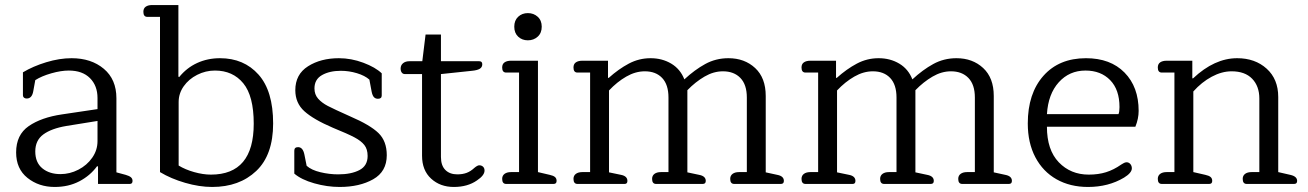

<svg xmlns="http://www.w3.org/2000/svg" viewBox="-20 -730 5191 762"><path d="M44 -125Q44 -195 94 -229.5Q144 -264 226 -276L367 -297V-341Q367 -390 337 -420Q307 -450 253 -450Q222 -450 183.5 -439Q145 -428 120 -412L112 -368Q107 -339 86 -339Q79 -339 75 -342.5Q71 -346 71 -352V-443Q111 -467 163.5 -483Q216 -499 264 -499Q342 -499 392 -457Q442 -415 442 -340V-46L479 -36Q493 -32 499.5 -26.5Q506 -21 506 -12Q506 0 495 0H369V-70H365Q338 -33 295 -10.5Q252 12 197 12Q134 12 89 -24Q44 -60 44 -125ZM367 -170V-250L243 -230Q184 -220 152 -196.5Q120 -173 120 -129Q120 -85 148 -62Q176 -39 220 -39Q257 -39 291 -56.5Q325 -74 346 -104Q367 -134 367 -170Z M615 -47V-663H565Q549 -663 549 -683Q549 -697 558.5 -703.5Q568 -710 584 -710H688V-426L691 -424Q721 -461 762.5 -480Q804 -499 853 -499Q948 -499 1006 -434Q1064 -369 1064 -240Q1064 -115 997 -51.5Q930 12 822 12Q771 12 714.5 -4.5Q658 -21 615 -47ZM987 -239Q987 -349 945.5 -399.5Q904 -450 833 -450Q796 -450 762.5 -433Q729 -416 709 -387.5Q689 -359 689 -325V-73Q715 -57 750.5 -47Q786 -37 817 -37Q987 -37 987 -239Z M1148 -41V-132Q1148 -146 1163 -146Q1182 -146 1188 -117L1197 -72Q1216 -55 1251.5 -46.5Q1287 -38 1322 -38Q1374 -38 1406.5 -55Q1439 -72 1439 -111Q1439 -138 1426 -154.5Q1413 -171 1386.5 -185Q1360 -199 1301 -223Q1224 -256 1188 -288.5Q1152 -321 1152 -372Q1152 -435 1202.5 -467Q1253 -499 1325 -499Q1374 -499 1422 -481Q1470 -463 1495 -439V-351Q1495 -338 1480 -338Q1470 -338 1464 -344.5Q1458 -351 1455 -366L1446 -414Q1428 -430 1396.5 -439.5Q1365 -449 1333 -449Q1288 -449 1258 -432Q1228 -415 1228 -379Q1228 -355 1242.5 -338.5Q1257 -322 1281 -309.5Q1305 -297 1370 -268Q1449 -234 1482 -202Q1515 -170 1515 -114Q1515 -49 1461 -18.5Q1407 12 1328 12Q1278 12 1227 -2.5Q1176 -17 1148 -41Z M1655 -112V-436H1587Q1579 -436 1574.5 -442Q1570 -448 1570 -458Q1570 -471 1579.5 -479Q1589 -487 1605 -487H1656L1669 -593H1730V-487H1882Q1894 -487 1894 -475Q1894 -463 1884 -457Q1874 -451 1853 -449L1730 -436V-107Q1730 -73 1747.5 -55.5Q1765 -38 1795 -38Q1816 -38 1832 -44Q1848 -50 1863 -64Q1875 -74 1882 -74Q1891 -74 1897 -68.5Q1903 -63 1903 -53Q1903 -34 1873 -14Q1836 12 1781 12Q1727 12 1691 -21Q1655 -54 1655 -112Z M2021 -624Q2021 -649 2036.5 -663.5Q2052 -678 2075 -678Q2098 -678 2114 -663.5Q2130 -649 2130 -624Q2130 -599 2114 -584.5Q2098 -570 2075 -570Q2052 -570 2036.5 -584.5Q2021 -599 2021 -624ZM1973 -20Q1973 -33 1982.5 -40Q1992 -47 2008 -47H2040V-442H1989Q1973 -442 1973 -462Q1973 -476 1982.5 -482.5Q1992 -489 2008 -489H2115V-47L2162 -36Q2176 -33 2182.5 -27.5Q2189 -22 2189 -12Q2189 0 2177 0H1989Q1973 0 1973 -20Z M2256 -20Q2256 -33 2265.5 -40Q2275 -47 2291 -47H2322V-442H2272Q2256 -442 2256 -462Q2256 -476 2265.5 -482.5Q2275 -489 2291 -489H2393V-421H2396Q2435 -456 2475.5 -477.5Q2516 -499 2562 -499Q2608 -499 2644 -477.5Q2680 -456 2696 -415Q2737 -453 2779 -476Q2821 -499 2871 -499Q2935 -499 2977 -460Q3019 -421 3019 -349V-46L3065 -36Q3091 -31 3091 -12Q3091 0 3079 0H2894Q2878 0 2878 -20Q2878 -33 2887.5 -40Q2897 -47 2913 -47H2944V-343Q2944 -394 2918.5 -420.5Q2893 -447 2849 -447Q2812 -447 2776 -426Q2740 -405 2708 -372V-46L2755 -36Q2781 -31 2781 -12Q2781 0 2769 0H2584Q2568 0 2568 -20Q2568 -33 2577.5 -40Q2587 -47 2603 -47H2633V-343Q2633 -394 2608 -420.5Q2583 -447 2539 -447Q2502 -447 2465.5 -426Q2429 -405 2397 -371V-46L2445 -36Q2470 -31 2470 -12Q2470 0 2459 0H2272Q2256 0 2256 -20Z M3161 -20Q3161 -33 3170.5 -40Q3180 -47 3196 -47H3227V-442H3177Q3161 -442 3161 -462Q3161 -476 3170.5 -482.5Q3180 -489 3196 -489H3298V-421H3301Q3340 -456 3380.5 -477.5Q3421 -499 3467 -499Q3513 -499 3549 -477.5Q3585 -456 3601 -415Q3642 -453 3684 -476Q3726 -499 3776 -499Q3840 -499 3882 -460Q3924 -421 3924 -349V-46L3970 -36Q3996 -31 3996 -12Q3996 0 3984 0H3799Q3783 0 3783 -20Q3783 -33 3792.5 -40Q3802 -47 3818 -47H3849V-343Q3849 -394 3823.5 -420.5Q3798 -447 3754 -447Q3717 -447 3681 -426Q3645 -405 3613 -372V-46L3660 -36Q3686 -31 3686 -12Q3686 0 3674 0H3489Q3473 0 3473 -20Q3473 -33 3482.5 -40Q3492 -47 3508 -47H3538V-343Q3538 -394 3513 -420.5Q3488 -447 3444 -447Q3407 -447 3370.5 -426Q3334 -405 3302 -371V-46L3350 -36Q3375 -31 3375 -12Q3375 0 3364 0H3177Q3161 0 3161 -20Z M4059 -240Q4059 -359 4121 -429Q4183 -499 4290 -499Q4387 -499 4443 -442Q4499 -385 4499 -290Q4499 -259 4486 -227H4135Q4135 -135 4182 -86Q4229 -37 4301 -37Q4339 -37 4369.5 -46.5Q4400 -56 4430 -77Q4432 -78 4438.5 -82Q4445 -86 4451 -86Q4460 -86 4466 -79Q4472 -72 4472 -62Q4472 -44 4441 -25Q4379 12 4298 12Q4227 12 4173 -18.5Q4119 -49 4089 -106Q4059 -163 4059 -240ZM4419 -277Q4423 -286 4423 -305Q4423 -374 4386 -412Q4349 -450 4288 -450Q4224 -450 4182 -403.5Q4140 -357 4135 -277Z M4575 -20Q4575 -33 4584.5 -40Q4594 -47 4610 -47H4641V-442H4591Q4575 -442 4575 -462Q4575 -476 4584.5 -482.5Q4594 -489 4610 -489H4712V-419H4715Q4800 -499 4890 -499Q4961 -499 5007 -457.5Q5053 -416 5053 -345V-47L5101 -36Q5128 -30 5128 -12Q5128 0 5116 0H4928Q4912 0 4912 -20Q4912 -33 4921.5 -40Q4931 -47 4947 -47H4978V-339Q4978 -388 4949.5 -417.5Q4921 -447 4868 -447Q4829 -447 4789 -425.5Q4749 -404 4716 -367V-47L4764 -36Q4778 -33 4784.5 -27.5Q4791 -22 4791 -12Q4791 0 4779 0H4591Q4575 0 4575 -20Z"/></svg>

Font: Maitree
Style: Regular
Weight: 400
Designer: CadsonDemak Team
Foundry: CadsonDemak
Version: Version 1.000